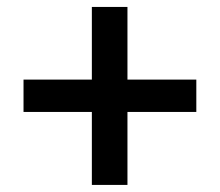

<svg xmlns="http://www.w3.org/2000/svg" viewBox="-20 -606 620 542"><path d="M534.2 -381.3V-290H339.8V-84H239.3V-290H46.4V-381.3H239.3V-586.4H339.8V-381.3Z"/></svg>

Font: Lato-SemiBold
Style: Bold
Weight: 500
Designer: Lukasz Dziedzic with Adam Twardoch and Botio Nikoltchev
Foundry: tyPoland Lukasz Dziedzic
Version: ""